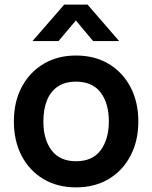

<svg xmlns="http://www.w3.org/2000/svg" viewBox="-20 -795 658 830"><path d="M120.5 -617.5 257.5 -775H358.5L495 -617.5H382.5L308 -706.5L233 -617.5ZM308.5 15Q227.5 15 167 -21.5Q106.5 -58 73.2 -122.2Q40 -186.5 40 -270Q40 -355 74 -419Q108 -483 168.5 -519Q229 -555 308.5 -555Q390 -555 450.5 -518.5Q511 -482 544.5 -417.8Q578 -353.5 578 -270Q578 -186 544.2 -121.8Q510.5 -57.5 450 -21.2Q389.5 15 308.5 15ZM308.5 -98Q380.5 -98 415.5 -146Q450.5 -194 450.5 -270Q450.5 -348.5 415 -395.2Q379.5 -442 308.5 -442Q260 -442 228.8 -420.2Q197.5 -398.5 182.5 -359.8Q167.5 -321 167.5 -270Q167.5 -191.5 203.2 -144.8Q239 -98 308.5 -98Z"/></svg>

Font: Manrope ExtraLight
Style: Bold
Weight: 700
Version: Version 4.504